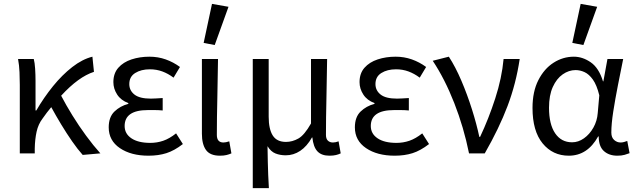

<svg xmlns="http://www.w3.org/2000/svg" viewBox="-20 -790 3277 989"><path d="M82 0V-353Q82 -382 80.5 -418Q79 -454 73 -486H154Q159 -467 161 -436Q163 -405 163 -373V-221H167Q206 -288 253 -346Q300 -404 352 -444.5Q404 -485 456 -498L464 -420Q424 -407 382 -376.5Q340 -346 295 -297Q320 -249 353 -195.5Q386 -142 423.5 -91Q461 -40 497 0L406 8Q380 -21 351.5 -62Q323 -103 295.5 -148.5Q268 -194 244 -238Q233 -225 221.5 -210Q210 -195 199 -179Q177 -150 168.5 -111.5Q160 -73 159 -25V0Z M745 12Q655 12 597.5 -27Q540 -66 540 -134Q540 -187 569.5 -215.5Q599 -244 641 -255V-259Q603 -273 583.5 -303Q564 -333 564 -367Q564 -412 589.5 -441Q615 -470 657.5 -484Q700 -498 750 -498Q794 -498 833.5 -484Q873 -470 907 -445L874 -390Q846 -411 816 -422Q786 -433 752 -433Q707 -433 676.5 -414Q646 -395 646 -357Q646 -324 672.5 -303Q699 -282 757 -282Q771 -282 785 -283Q799 -284 818 -285V-221Q796 -223 778 -223Q760 -223 742 -223Q622 -223 622 -141Q622 -101 657 -77.5Q692 -54 754 -54Q789 -54 821 -65Q853 -76 887 -103L922 -48Q878 -14 837 -1Q796 12 745 12Z M1113 12Q1062 12 1041 -17.5Q1020 -47 1020 -101V-486H1103Q1102 -388 1099.5 -285.5Q1097 -183 1097 -95Q1097 -56 1131 -56Q1143 -56 1161 -62L1172 0Q1161 5 1147 8.5Q1133 12 1113 12ZM1086 -558 1029 -569 1072 -770 1157 -755Z M1282 179V-486H1364V-189Q1364 -125 1385 -92Q1406 -59 1453 -59Q1486 -59 1517 -76.5Q1548 -94 1582 -154V-486H1665Q1664 -388 1661.5 -285.5Q1659 -183 1659 -95Q1659 -75 1669 -65.5Q1679 -56 1695 -56Q1708 -56 1724 -62L1735 0Q1725 5 1711 8.5Q1697 12 1677 12Q1636 12 1615 -10.5Q1594 -33 1589 -82H1587Q1561 -36 1526.5 -13Q1492 10 1452 10Q1423 10 1399 0.5Q1375 -9 1358 -37Q1359 11 1359.5 45Q1360 79 1361.5 109.5Q1363 140 1365 179Z M2013 12Q1923 12 1865.5 -27Q1808 -66 1808 -134Q1808 -187 1837.5 -215.5Q1867 -244 1909 -255V-259Q1871 -273 1851.5 -303Q1832 -333 1832 -367Q1832 -412 1857.5 -441Q1883 -470 1925.5 -484Q1968 -498 2018 -498Q2062 -498 2101.5 -484Q2141 -470 2175 -445L2142 -390Q2114 -411 2084 -422Q2054 -433 2020 -433Q1975 -433 1944.5 -414Q1914 -395 1914 -357Q1914 -324 1940.5 -303Q1967 -282 2025 -282Q2039 -282 2053 -283Q2067 -284 2086 -285V-221Q2064 -223 2046 -223Q2028 -223 2010 -223Q1890 -223 1890 -141Q1890 -101 1925 -77.5Q1960 -54 2022 -54Q2057 -54 2089 -65Q2121 -76 2155 -103L2190 -48Q2146 -14 2105 -1Q2064 12 2013 12Z M2396 0Q2369 -134 2320 -259Q2271 -384 2209 -477L2292 -498Q2326 -446 2356.5 -374.5Q2387 -303 2411 -227Q2435 -151 2449 -85H2453Q2497 -178 2531 -283Q2565 -388 2574 -486H2657Q2638 -359 2594.5 -244Q2551 -129 2477 0Z M2910 12Q2827 12 2775 -51.5Q2723 -115 2723 -234Q2723 -318 2753 -377Q2783 -436 2831.5 -467Q2880 -498 2936 -498Q2981 -498 3023 -469Q3065 -440 3086 -371H3088L3109 -486H3190Q3177 -422 3163 -351Q3149 -280 3139 -216Q3129 -152 3129 -107Q3129 -82 3143.5 -69Q3158 -56 3177 -56Q3185 -56 3194.5 -58.5Q3204 -61 3211 -64L3223 -1Q3213 3 3197.5 7.5Q3182 12 3160 12Q3117 12 3090.5 -12Q3064 -36 3064 -87H3061Q3006 12 2910 12ZM2927 -57Q2959 -57 2988 -77.5Q3017 -98 3036.5 -132.5Q3056 -167 3059 -208L3067 -299Q3054 -352 3034 -380Q3014 -408 2991 -418.5Q2968 -429 2945 -429Q2910 -429 2878.5 -407Q2847 -385 2827.5 -342Q2808 -299 2808 -235Q2808 -150 2839.5 -103.5Q2871 -57 2927 -57ZM2985 -558 2928 -569 2971 -770 3056 -755Z"/></svg>

Font: .
Style: 
Weight: 400
Designer: Paul D. Hunt, Dalton Maag
Foundry: Dalton Maag Ltd
Version: Version 1.200